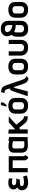

<svg xmlns="http://www.w3.org/2000/svg" viewBox="2130 -2882 774 5074"><g transform="rotate(-90 2517.0 -345.0)"><path d="M341 -402 337 -497Q305 -505 274.5 -509Q244 -513 214 -512Q159 -511 124 -494Q89 -477 71 -450.5Q53 -424 48 -393Q45 -372 50 -350Q55 -328 68 -309Q81 -290 99 -277Q64 -258 44.5 -225Q25 -192 25 -149Q25 -108 46 -71.5Q67 -35 111.5 -12Q156 11 224 11Q259 11 291.5 7Q324 3 356 -4.5Q388 -12 417 -23L388 -123Q373 -117 355 -112.5Q337 -108 317 -105Q297 -102 276.5 -100.5Q256 -99 237 -99Q208 -99 185.5 -105Q163 -111 150 -123Q137 -135 137 -154Q137 -166 142.5 -176Q148 -186 157.5 -192.5Q167 -199 181.5 -202.5Q196 -206 213 -206H304L337 -302H263Q223 -302 200 -311.5Q177 -321 167.5 -335.5Q158 -350 158 -364Q158 -381 166 -392Q174 -403 189 -408.5Q204 -414 222 -415Q245 -417 265.5 -415Q286 -413 305.5 -409.5Q325 -406 341 -402Z M926 -109V-501H502V0H613V-397H817V-89Q817 -58 829.5 -37.5Q842 -17 858 -5.5Q874 6 886 11.5Q898 17 897 17L960 -62Q946 -70 936 -80.5Q926 -91 926 -109Z M1438 -487 1341 -512Q1337 -504 1334 -495.5Q1331 -487 1331 -487Q1322 -490 1299 -495Q1276 -500 1245 -504Q1214 -508 1179 -508Q1145 -508 1115.5 -500.5Q1086 -493 1064 -475Q1042 -457 1030.5 -428Q1019 -399 1019 -355V-170Q1019 -134 1028 -102.5Q1037 -71 1057.5 -47Q1078 -23 1114 -9.5Q1150 4 1203 4Q1229 4 1259.5 3Q1290 2 1320.5 1Q1351 0 1376 -1.5Q1401 -3 1416.5 -4Q1432 -5 1431 -5V-390Q1431 -407 1432 -431.5Q1433 -456 1438 -487ZM1130 -169V-350Q1130 -370 1137.5 -382Q1145 -394 1157 -399.5Q1169 -405 1182 -406Q1195 -407 1206 -407Q1215 -407 1230.5 -405.5Q1246 -404 1263 -401Q1280 -398 1295.5 -395Q1311 -392 1320 -388V-92Q1308 -91 1296 -90Q1284 -89 1271 -88.5Q1258 -88 1245.5 -88Q1233 -88 1224 -88Q1193 -88 1172 -94.5Q1151 -101 1140.5 -118.5Q1130 -136 1130 -169Z M1871 -160 1759 -301 1976 -500H1822L1635 -331V-500L1524 -512V0H1635V-196L1674 -226L1763 -115Q1785 -86 1810 -60Q1835 -34 1866.5 -17Q1898 0 1940 0H1981V-98H1978Q1962 -98 1944.5 -103Q1927 -108 1909 -121Q1891 -134 1871 -160Z M2466 -183V-320Q2466 -413 2412.5 -462.5Q2359 -512 2261 -512Q2193 -512 2145.5 -490.5Q2098 -469 2074 -427Q2050 -385 2050 -320V-183Q2050 -130 2072 -86.5Q2094 -43 2140.5 -16.5Q2187 10 2261 10Q2365 10 2415.5 -41.5Q2466 -93 2466 -183ZM2354 -324V-177Q2354 -155 2345.5 -137Q2337 -119 2316.5 -108.5Q2296 -98 2261 -98Q2224 -98 2202 -109Q2180 -120 2171 -138.5Q2162 -157 2162 -177V-324Q2162 -350 2173 -367Q2184 -384 2205.5 -393Q2227 -402 2261 -402Q2293 -402 2313.5 -392.5Q2334 -383 2344 -365.5Q2354 -348 2354 -324ZM2339 -636Q2348 -648 2350.5 -661.5Q2353 -675 2348.5 -687Q2344 -699 2332 -706Q2319 -714 2305 -711.5Q2291 -709 2281 -700Q2271 -691 2267 -677L2237 -561H2281Z M2951 -128 2805 -556Q2797 -580 2786.5 -605.5Q2776 -631 2757.5 -653Q2739 -675 2706.5 -688.5Q2674 -702 2621 -702L2589 -616Q2614 -616 2634.5 -610.5Q2655 -605 2670.5 -592Q2686 -579 2694 -554L2717 -482Q2698 -472 2683.5 -459.5Q2669 -447 2657 -423Q2645 -399 2630 -355L2512 1H2639L2732 -353Q2735 -360 2740 -363.5Q2745 -367 2749.5 -367.5Q2754 -368 2754 -368L2827 -143Q2845 -88 2865 -55.5Q2885 -23 2913 -5.5Q2941 12 2984 22L3042 -31Q3020 -42 3004 -51Q2988 -60 2975.5 -77Q2963 -94 2951 -128Z M3502 -183V-320Q3502 -413 3448.5 -462.5Q3395 -512 3297 -512Q3229 -512 3181.5 -490.5Q3134 -469 3110 -427Q3086 -385 3086 -320V-183Q3086 -130 3108 -86.5Q3130 -43 3176.5 -16.5Q3223 10 3297 10Q3401 10 3451.5 -41.5Q3502 -93 3502 -183ZM3390 -324V-177Q3390 -155 3381.5 -137Q3373 -119 3352.5 -108.5Q3332 -98 3297 -98Q3260 -98 3238 -109Q3216 -120 3207 -138.5Q3198 -157 3198 -177V-324Q3198 -350 3209 -367Q3220 -384 3241.5 -393Q3263 -402 3297 -402Q3329 -402 3349.5 -392.5Q3370 -383 3380 -365.5Q3390 -348 3390 -324Z M4001 -184V-501H3891V-177Q3891 -155 3881 -136.5Q3871 -118 3851 -108Q3831 -98 3798 -98Q3763 -98 3741 -109Q3719 -120 3708.5 -138.5Q3698 -157 3698 -177V-501H3584V-184Q3584 -133 3606 -89Q3628 -45 3675 -17.5Q3722 10 3797 10Q3900 10 3950.5 -43Q4001 -96 4001 -184Z M4288 -710Q4232 -710 4188.5 -689Q4145 -668 4120.5 -631.5Q4096 -595 4096 -550Q4096 -527 4099 -507Q4102 -487 4110.5 -467Q4119 -447 4134 -424Q4122 -414 4110 -397Q4098 -380 4091 -353.5Q4084 -327 4084 -288V-188Q4084 -94 4137.5 -41Q4191 12 4295 12Q4402 12 4453 -40.5Q4504 -93 4504 -188V-509Q4504 -604 4449.5 -657Q4395 -710 4288 -710ZM4392 -507V-404Q4364 -409 4341 -414.5Q4318 -420 4300 -428Q4282 -436 4268 -445Q4248 -458 4235.5 -471.5Q4223 -485 4217 -498Q4211 -511 4209 -522Q4207 -533 4207 -540Q4207 -559 4216 -573Q4225 -587 4244 -595.5Q4263 -604 4293 -604Q4327 -604 4348.5 -593Q4370 -582 4381 -560Q4392 -538 4392 -507ZM4293 -97Q4260 -97 4239 -109Q4218 -121 4208 -140Q4198 -159 4198 -180V-296Q4198 -322 4201 -334Q4204 -346 4215 -355Q4241 -342 4272.5 -333.5Q4304 -325 4335.5 -320.5Q4367 -316 4392 -314V-180Q4392 -159 4382.5 -140Q4373 -121 4351 -109Q4329 -97 4293 -97Z M5002 -183V-320Q5002 -413 4948.5 -462.5Q4895 -512 4797 -512Q4729 -512 4681.5 -490.5Q4634 -469 4610 -427Q4586 -385 4586 -320V-183Q4586 -130 4608 -86.5Q4630 -43 4676.5 -16.5Q4723 10 4797 10Q4901 10 4951.5 -41.5Q5002 -93 5002 -183ZM4890 -324V-177Q4890 -155 4881.5 -137Q4873 -119 4852.5 -108.5Q4832 -98 4797 -98Q4760 -98 4738 -109Q4716 -120 4707 -138.5Q4698 -157 4698 -177V-324Q4698 -350 4709 -367Q4720 -384 4741.5 -393Q4763 -402 4797 -402Q4829 -402 4849.5 -392.5Q4870 -383 4880 -365.5Q4890 -348 4890 -324Z"/></g></svg>

Font: Advent Pro Expanded
Style: Bold
Weight: 700
Width: 7
Designer: VivaRado, Andreas Kalpakidis
Foundry: VivaRado, Andreas Kalpakidis
Version: Version 3.000